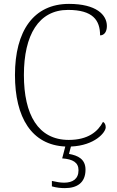

<svg xmlns="http://www.w3.org/2000/svg" viewBox="-20 -744 604 988"><path d="M314 224C376 224 420 197 420 129C420 74 380 56 335 48L345 10C468 5 524 -63 524 -89C524 -102 519 -112 510 -117C484 -67 433 -24 334 -24C176 -24 103 -154 103 -358C103 -564 179 -693 330 -693C458 -693 495 -640 495 -562C516 -562 530 -580 530 -610C530 -668 475 -724 335 -724C153 -724 57 -585 57 -358C57 -139 143 2 316 10L300 71C355 75 384 92 384 132C384 177 354 196 310 196C288 196 271 192 247 187V215C271 222 294 224 314 224Z"/></svg>

Font: Noto Serif Gurmukhi ExtraLight
Style: Regular
Weight: 200
Designer: Vaibhav Singh and the Monotype Design Team
Foundry: Monotype Imaging Inc.
Version: Version 2.004